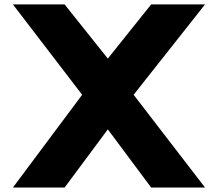

<svg xmlns="http://www.w3.org/2000/svg" viewBox="-20 -845 984 865"><path d="M38.1 0 350.1 -418 38.1 -825.2H271L465.8 -581.1L661.1 -825.2H903.8L582 -418L903.8 0H661.1L465.8 -262.2L271 0Z"/></svg>

Font: Hussar Preview
Style: Bold
Weight: 700
Foundry: Cannot Into Space Fonts, PlusOne Fonts
Version: Version 2.29RC2 "Millennial"